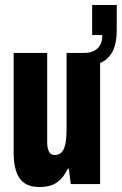

<svg xmlns="http://www.w3.org/2000/svg" viewBox="-20 -741 490 773"><path d="M140 12Q83 12 59 -23Q35 -58 35 -125V-528H170V-166Q170 -155 172 -146Q174 -137 177.5 -130Q181 -123 187 -120Q193 -117 201 -117Q219 -117 229.5 -129.5Q240 -142 244 -166Q248 -190 248 -223V-528H383V0H265L257 -62H253Q241 -37 225.5 -20.5Q210 -4 189 4Q168 12 140 12ZM320 -475V-528Q353 -528 372.5 -546Q392 -564 392 -600H351V-721H450V-618Q450 -569 435 -537.5Q420 -506 391 -491Q362 -476 320 -475Z"/></svg>

Font: Archivo ExtraCondensed ExtraBold
Style: Regular
Weight: 800
Width: 2
Designer: Hector Gatti
Foundry: Omnibus-Type
Version: Version 2.001